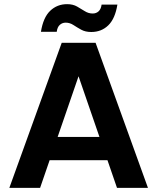

<svg xmlns="http://www.w3.org/2000/svg" viewBox="-20 -904 756 924"><path d="M440 -698 692 0H543L328 -624H388L173 0H25L277 -698ZM168 -245H538L574 -133H132ZM419 -750Q391 -750 371 -761Q351 -772 333.5 -783.5Q316 -795 296 -795Q280 -795 268 -784.5Q256 -774 253 -751H177Q188 -820 221.5 -852Q255 -884 303 -884Q331 -884 351 -872.5Q371 -861 388.5 -850Q406 -839 426 -839Q443 -839 454.5 -849.5Q466 -860 469 -882H545Q534 -814 501 -782Q468 -750 419 -750Z"/></svg>

Font: Parkinsans SemiBold
Style: Regular
Weight: 600
Designer: Red Stone, Indian Type Foundry
Foundry: Indian Type Foundry
Version: Version 1.000